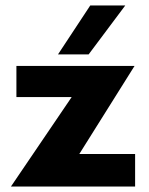

<svg xmlns="http://www.w3.org/2000/svg" viewBox="-20 -682 544 702"><path d="M20 0 242 -327H40V-441H472L270 -119H474V0ZM192 -483 310 -662H438L304 -483Z"/></svg>

Font: Teachers
Style: Regular
Weight: 400
Designer: Alfredo Marco Pradil, Chank Diesel
Version: Version 1.001